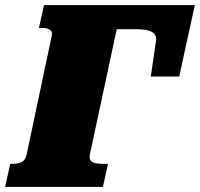

<svg xmlns="http://www.w3.org/2000/svg" viewBox="-60 -730 781 750"><path d="M-40 0 -20 -90H-9Q11 -90 25 -97Q39 -104 44 -126L141 -585Q145 -600 140.5 -607.5Q136 -615 126 -618Q116 -621 103 -621H92L112 -710H701L640 -431H529L549 -568Q552 -585 544.5 -595.5Q537 -606 518.5 -611Q500 -616 469 -616H396L291 -126Q288 -110 295 -102Q302 -94 315.5 -92Q329 -90 343 -90H362L342 0Z"/></svg>

Font: Roboto Serif Black
Style: Italic
Weight: 900
Italic angle: -10°
Version: Version 1.008